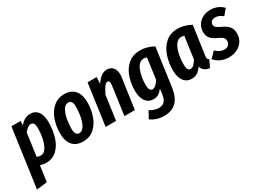

<svg xmlns="http://www.w3.org/2000/svg" viewBox="-48 -1229 2887 2133"><g transform="rotate(-30 1396.0 -162.5)"><path d="M87 -530H205L203 -475Q259 -546 337 -546Q398 -546 433 -499Q468 -452 468 -366Q468 -264 442 -177.5Q416 -91 360 -37.5Q304 16 219 16Q182 16 145 3L117 205L-18 221ZM332 -363Q332 -407 320 -425.5Q308 -444 285 -444Q265 -444 242.5 -428Q220 -412 200 -385L160 -95Q186 -85 210 -85Q251 -85 278.5 -129.5Q306 -174 319 -238.5Q332 -303 332 -363Z M515 -190Q515 -280 543 -361.5Q571 -443 629.5 -494.5Q688 -546 773 -546Q858 -546 905 -492.5Q952 -439 952 -340Q952 -251 924.5 -169.5Q897 -88 839 -36Q781 16 695 16Q609 16 562 -37Q515 -90 515 -190ZM817 -359Q817 -443 764 -443Q724 -443 698.5 -399Q673 -355 662 -292.5Q651 -230 651 -172Q651 -86 703 -86Q743 -86 768.5 -130.5Q794 -175 805.5 -238Q817 -301 817 -359Z M1423 -424Q1423 -406 1420 -388L1365 0H1231L1282 -370Q1283 -377 1283 -390Q1283 -426 1259 -426Q1238 -426 1216 -396Q1194 -366 1167 -310L1124 0H990L1064 -530H1180L1176 -444Q1207 -492 1241.5 -519Q1276 -546 1320 -546Q1367 -546 1395 -513.5Q1423 -481 1423 -424Z M1916 -499 1848 -12Q1831 108 1773.5 164Q1716 220 1614 220Q1522 220 1447 167L1496 77Q1557 114 1610 114Q1652 114 1679.5 89.5Q1707 65 1716 -1L1725 -68Q1701 -35 1673.5 -17.5Q1646 0 1608 0Q1544 0 1508 -49.5Q1472 -99 1472 -183Q1472 -276 1500 -358.5Q1528 -441 1589.5 -493.5Q1651 -546 1746 -546Q1830 -546 1916 -499ZM1608 -181Q1608 -139 1619.5 -120Q1631 -101 1653 -101Q1691 -101 1737 -172L1774 -440Q1755 -447 1736 -447Q1673 -447 1640.5 -367Q1608 -287 1608 -181Z M2396 -499 2345 -142Q2342 -124 2342 -111Q2342 -98 2346.5 -90Q2351 -82 2363 -76L2321 14Q2282 9 2255.5 -10Q2229 -29 2220 -64Q2192 -24 2161.5 -4Q2131 16 2089 16Q2024 16 1987.5 -34Q1951 -84 1951 -170Q1951 -266 1979.5 -351.5Q2008 -437 2069.5 -491.5Q2131 -546 2226 -546Q2310 -546 2396 -499ZM2087 -168Q2087 -124 2098 -105Q2109 -86 2132 -86Q2154 -86 2173 -104.5Q2192 -123 2214 -157L2253 -440Q2234 -447 2216 -447Q2173 -447 2144 -405.5Q2115 -364 2101 -300Q2087 -236 2087 -168Z M2807 -479 2747 -406Q2699 -446 2650 -446Q2621 -446 2603.5 -430.5Q2586 -415 2586 -390Q2586 -368 2603.5 -352.5Q2621 -337 2668 -316Q2721 -292 2747.5 -258.5Q2774 -225 2774 -171Q2774 -115 2746.5 -72.5Q2719 -30 2671.5 -7Q2624 16 2566 16Q2455 16 2385 -63L2456 -135Q2509 -84 2564 -84Q2600 -84 2619 -104.5Q2638 -125 2638 -154Q2638 -181 2621 -198Q2604 -215 2559 -235Q2504 -259 2479 -290.5Q2454 -322 2454 -374Q2454 -421 2478.5 -460.5Q2503 -500 2546.5 -523Q2590 -546 2645 -546Q2694 -546 2735.5 -528.5Q2777 -511 2807 -479Z"/></g></svg>

Font: Fira Sans Compressed SemiBold
Style: Italic
Weight: 600
Width: 1
Italic angle: -8°
Designer: bBox Type GmbH & Carrois Corporate GbR & Edenspiekermann AG
Foundry: bBox Type GmbH & Carrois Corporate GbR & Edenspiekermann AG
Version: Version 4.301